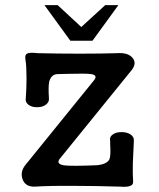

<svg xmlns="http://www.w3.org/2000/svg" viewBox="-20 -731 623 753"><path d="M348.6 -416 82 -86.9Q57.6 -58.6 68.4 -28.3Q79.1 2 116.2 1Q174.8 -2.9 275.4 -2Q353.5 -2 452.1 1Q475.6 2.9 488.3 -1Q503.9 -5.9 502 -20.5Q500 -48.8 501 -91.8Q502 -125 504.9 -176.8Q506.8 -194.3 491.2 -204.1Q477.5 -212.9 457 -212.9Q435.5 -212.9 422.9 -204.1Q408.2 -194.3 412.1 -176.8V-167Q415 -120.1 409.2 -106.4Q399.4 -86.9 360.4 -83Q265.6 -79.1 236.3 -82Q199.2 -85.9 212.9 -106.4L497.1 -457Q517.6 -484.4 499 -504.9Q481.4 -525.4 439.5 -522.5Q375 -520.5 292 -520.5Q208 -520.5 127.9 -522.5Q94.7 -526.4 85.9 -520.5Q76.2 -515.6 80.1 -495.1Q84 -471.7 84 -424.8Q84 -382.8 81.1 -345.7Q78.1 -330.1 92.8 -319.3Q105.5 -310.5 125 -310.5Q145.5 -310.5 158.2 -319.3Q173.8 -330.1 171.9 -345.7Q168.9 -390.6 172.9 -410.2Q180.7 -440.4 207 -440.4L247.1 -441.4Q318.4 -443.4 336.9 -440.4Q365.2 -436.5 348.6 -416ZM206.1 -710.9H154.3L255.9 -571.3H342.8L444.3 -710.9H392.6L298.8 -625Z"/></svg>

Font: Gungsuh
Style: Regular
Weight: 400
Version: Version 2.21